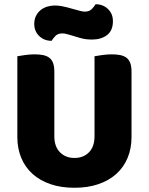

<svg xmlns="http://www.w3.org/2000/svg" viewBox="-20 -872 704 908"><path d="M602 -224Q602 -170 583.5 -125.5Q565 -81 530 -49.5Q495 -18 445 -1Q395 16 332 16Q269 16 219 -1Q169 -18 134 -49.5Q99 -81 80.5 -125.5Q62 -170 62 -224V-606Q73 -608 97 -611.5Q121 -615 143 -615Q166 -615 183.5 -611.5Q201 -608 213 -599Q225 -590 231 -574Q237 -558 237 -532V-227Q237 -179 263.5 -152Q290 -125 332 -125Q375 -125 401 -152Q427 -179 427 -227V-606Q438 -608 462 -611.5Q486 -615 508 -615Q531 -615 548.5 -611.5Q566 -608 578 -599Q590 -590 596 -574Q602 -558 602 -532ZM331 -828Q349 -823 361 -820Q373 -817 381 -817Q403 -817 415 -830Q427 -843 432 -852Q467 -852 490.5 -829.5Q514 -807 514 -772Q514 -727 486 -706Q458 -685 416 -685Q402 -685 388 -686.5Q374 -688 357 -693L317 -705Q303 -709 293.5 -711.5Q284 -714 275 -714Q253 -714 241.5 -701.5Q230 -689 224 -679Q189 -679 165.5 -701.5Q142 -724 142 -759Q142 -781 150.5 -797.5Q159 -814 173 -825Q187 -836 204.5 -841Q222 -846 240 -846Q253 -846 271.5 -843Q290 -840 331 -828Z"/></svg>

Font: Baloo Bhaijaan
Style: Regular
Weight: 400
Designer: Devika Bhansali and Ek Type
Foundry: Ek Type
Version: Version 1.443;PS 1.000;hotconv 16.6.51;makeotf.lib2.5.65220;